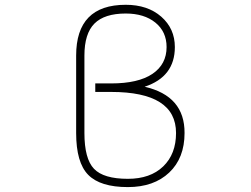

<svg xmlns="http://www.w3.org/2000/svg" viewBox="-20 -762 1040 794"><path d="M508.8 -22.5Q601.6 -22.5 654.8 -73.7Q708 -125 708 -211.9Q708 -381.8 439.5 -381.8H374V-417H439.5Q551.8 -417 610.4 -456.5Q668.9 -496.1 668.9 -567.4Q668.9 -630.9 622.6 -668.5Q576.2 -706.1 500 -706.1Q412.1 -706.1 370.6 -664.6Q329.1 -623 329.1 -532.2V-211.9Q329.1 -105.5 368.7 -64Q408.2 -22.5 508.8 -22.5ZM508.8 11.7Q394.5 11.7 344.7 -39.1Q294.9 -89.8 294.9 -211.9V-532.2Q294.9 -742.2 500 -742.2Q590.8 -742.2 647 -692.9Q703.1 -643.6 703.1 -567.4Q703.1 -444.3 578.1 -403.3Q744.1 -365.2 743.2 -211.9Q743.2 -108.4 679.7 -48.3Q616.2 11.7 508.8 11.7Z"/></svg>

Font: Gen Shin Gothic Monospace ExtraLight
Style: Regular
Weight: 200
Designer: [Source Han Sans]
Ryoko NISHIZUKA  (kana & ideographs); Paul D. Hunt (Latin, Greek & Cyrillic); Wenlong ZHANG  (bopomofo
Version: Version 1.002.20150607